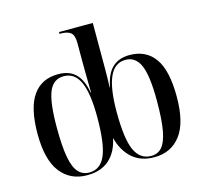

<svg xmlns="http://www.w3.org/2000/svg" viewBox="-110 -882 1077 1015"><g transform="rotate(-15 429.0 -375.0)"><path d="M246 10Q154 10 101 -58.5Q48 -127 48 -269Q48 -410 95.5 -478Q143 -546 234 -546Q295 -546 329.5 -512Q364 -478 376 -407H378Q377 -463 376.5 -507.5Q376 -552 376 -578V-678Q376 -721 358.5 -735.5Q341 -750 303 -750H297V-760H482V-578Q482 -551 482 -507.5Q482 -464 480 -408H482Q495 -479 530.5 -512.5Q566 -546 625 -546Q715 -546 762.5 -479.5Q810 -413 810 -269Q810 -126 757.5 -58Q705 10 614 10Q539 10 492.5 -32Q446 -74 428 -145Q413 -71 367.5 -30.5Q322 10 246 10ZM261 -1Q321 -1 348.5 -64Q376 -127 376 -274Q376 -403 348 -465.5Q320 -528 260 -528Q203 -528 179 -470.5Q155 -413 155 -275Q155 -173 166 -113Q177 -53 200.5 -27Q224 -1 261 -1ZM599 -1Q636 -1 658.5 -27Q681 -53 692 -112.5Q703 -172 703 -275Q703 -412 678 -469.5Q653 -527 598 -527Q538 -527 510 -463.5Q482 -400 482 -274Q482 -124 510.5 -62.5Q539 -1 599 -1Z"/></g></svg>

Font: Noto Serif Display SemiCondensed Medium
Style: Regular
Weight: 500
Width: 4
Designer: Monotype Design Team
Foundry: Monotype Imaging Inc.
Version: Version 2.009